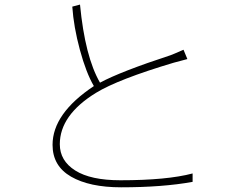

<svg xmlns="http://www.w3.org/2000/svg" viewBox="-20 -798 1040 826"><path d="M206.1 -174.8Q206.1 -309.6 383.8 -427.7Q350.6 -484.4 323.7 -583.5Q296.9 -682.6 291 -769.5L324.2 -778.3Q345.7 -553.7 410.2 -442.4Q499 -490.2 713.9 -560.5Q722.7 -563.5 769.5 -584L786.1 -543.9Q777.3 -542 727.5 -528.3Q488.3 -457 392.6 -398.4Q237.3 -302.7 237.3 -177.7Q237.3 -106.4 303.7 -64.5Q370.1 -22.5 498 -22.5Q698.2 -22.5 808.6 -51.8V-15.6Q679.7 7.8 501 7.8Q365.2 7.8 285.6 -38.1Q206.1 -84 206.1 -174.8Z"/></svg>

Font: GenEi Gothic M ExtraLight
Style: Regular
Weight: 200
Designer: o_tamon (Modified); [Source Han Sans]
Ryoko NISHIZUKA  (kana & ideographs); Paul D. Hunt (Latin, Greek & Cyrillic); Wenl
Version: Version 1.1a;Original Version 1.004